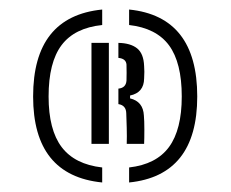

<svg xmlns="http://www.w3.org/2000/svg" viewBox="-20 -890 484 403"><path d="M194.5 -507Q49.5 -521.5 49.5 -687.5Q49.5 -855.5 194.5 -870V-837.5Q136.5 -831.5 109.2 -795.2Q82 -759 82 -687.5Q82 -617.5 109.5 -581.2Q137 -545 194.5 -538.5ZM251 -507V-538.5Q308 -545 334.8 -581.5Q361.5 -618 361.5 -687.5Q361.5 -758.5 334.8 -794.8Q308 -831 251 -837.5V-870Q394 -855.5 394 -687.5Q394 -521.5 251 -507ZM172 -588V-800H208.5V-588ZM246 -588Q246.5 -603.5 246 -621.8Q245.5 -640 245 -652.5Q244.5 -669 228.5 -671.5V-704Q244.5 -705.5 245.5 -721Q246 -736 245.5 -754.5Q244.5 -767 228.5 -768.5V-800Q254 -799.5 267.8 -788.5Q281.5 -777.5 282.5 -751.5Q283.5 -740.5 282.5 -725Q282 -695.5 253 -689.5V-683.5Q280.5 -677 282 -647.5Q283 -637 283 -617.8Q283 -598.5 282.5 -588Z"/></svg>

Font: Big Shoulders Stencil Text SemiBold
Style: Regular
Weight: 600
Designer: Patric King
Foundry: XO Type Co
Version: Version 1.000